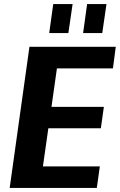

<svg xmlns="http://www.w3.org/2000/svg" viewBox="-20 -932 594 952"><path d="M159 -107H475L460 0H28L126 -700H554L540 -593H228L274 -676L227 -344L201 -402H495L480 -296H186L228 -354L181 -24ZM340 -912 319 -768H224L244 -912ZM508 -912 487 -768H392L412 -912Z"/></svg>

Font: Pathway Extreme SemiCondensed
Style: Bold Italic
Weight: 700
Width: 4
Italic angle: -8°
Version: Version 1.001;gftools[0.9.26]